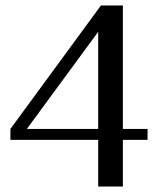

<svg xmlns="http://www.w3.org/2000/svg" viewBox="-20 -680 586 700"><path d="M338 0V-170H18V-210L348 -660H428V-210H518V-170H428V0ZM78 -210H338V-564Z"/></svg>

Font: Philosopher
Style: Regular
Weight: 400
Designer: Jovanny Lemonad
Foundry: Jovanny Lemonad
Version: Version 2.000